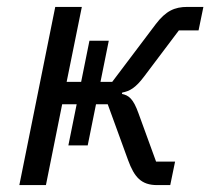

<svg xmlns="http://www.w3.org/2000/svg" viewBox="-20 -536 609 556"><path d="M36 0H113L160 -234H202L178 -115H234L258 -234H292L351 -72C369 -23 389 0 435 0H473L487 -68H432L381 -208C366 -250 353 -260 333 -264L334 -268C356 -272 373 -282 397 -314L498 -448H555L569 -516H523C485 -516 460 -504 431 -466L305 -299H271L295 -418H239L215 -299H173L217 -516H140Z"/></svg>

Font: LVC Sans
Style: Italic
Weight: 400
Italic angle: -11.31°
Designer: Mike Abbink, Paul van der Laan, Pieter van Rosmalen
Foundry: Bold Monday
Version: Version 3.0